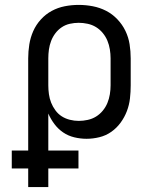

<svg xmlns="http://www.w3.org/2000/svg" viewBox="-20 -558 640 783"><path d="M95 205V129H28V56H95V-320Q95 -348 99.5 -376.5Q104 -405 115.5 -431Q127 -457 146.5 -478.5Q166 -500 191 -513.5Q216 -527 244 -532.5Q272 -538 301 -538Q330 -538 358.5 -532.5Q387 -527 412.5 -514Q438 -501 458.5 -479.5Q479 -458 491.5 -432Q504 -406 508.5 -377.5Q513 -349 513 -320V-210Q513 -183 510 -156.5Q507 -130 497.5 -105Q488 -80 472 -58Q456 -36 434 -20.5Q412 -5 385.5 1.5Q359 8 333 8Q308 8 283 2Q258 -4 237.5 -18Q217 -32 202 -52Q187 -72 177 -95V56H300V129H177V205ZM301 -65Q319 -65 337.5 -69Q356 -73 371.5 -82.5Q387 -92 399 -106.5Q411 -121 418 -138Q425 -155 428 -173.5Q431 -192 431 -210V-320Q431 -338 428 -356.5Q425 -375 418 -392Q411 -409 399 -423.5Q387 -438 371.5 -447.5Q356 -457 337.5 -461Q319 -465 301 -465Q283 -465 265 -461Q247 -457 232 -447Q217 -437 206 -422.5Q195 -408 188.5 -391Q182 -374 179.5 -356Q177 -338 177 -320V-210Q177 -192 179.5 -174Q182 -156 188.5 -139.5Q195 -123 206 -108Q217 -93 232 -83.5Q247 -74 265 -69.5Q283 -65 301 -65Z"/></svg>

Font: Iosevka Slab Extended
Style: Regular
Weight: 400
Width: 7
Monospace: yes
Designer: Belleve Invis
Foundry: Belleve Invis
Version: Version 11.1.1; ttfautohint (v1.8.3)